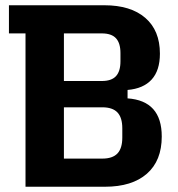

<svg xmlns="http://www.w3.org/2000/svg" viewBox="-20 -710 675 730"><path d="M77 -583H14V-690H377Q477 -690 532.5 -642Q588 -594 588 -506Q588 -442 556.5 -407.5Q525 -373 465 -368V-336Q595 -327 595 -191Q595 -99 538.5 -49.5Q482 0 379 0H77ZM369 -107Q408 -107 426.5 -126.5Q445 -146 445 -187V-222Q445 -263 426.5 -282.5Q408 -302 369 -302H223V-107ZM367 -402Q404 -402 421 -420.5Q438 -439 438 -477V-508Q438 -546 421 -564.5Q404 -583 367 -583H223V-402Z"/></svg>

Font: Mozilla Headline BETA
Style: Bold
Weight: 700
Designer: Studio DRAMA
Foundry: Studio DRAMA
Version: Version 0.100